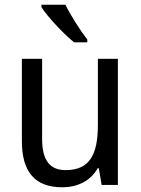

<svg xmlns="http://www.w3.org/2000/svg" viewBox="-20 -786 599 816"><path d="M258 -766H156V-756C180 -717 251 -641 295 -606H351V-618C322 -655 280 -721 258 -766ZM481 -536H396V-255C396 -129 361 -63 259 -63C191 -63 159 -106 159 -195V-536H73V-186C73 -56 128 10 245 10C307 10 365 -16 395 -71H400L412 0H481Z"/></svg>

Font: Noto Sans Myanmar UI SemiCondensed
Style: Regular
Weight: 400
Width: 4
Designer: Monotype Design Team
Foundry: Monotype Imaging Inc.
Version: Version 2.103